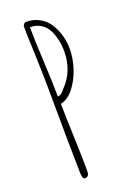

<svg xmlns="http://www.w3.org/2000/svg" viewBox="-148 -821 617 885"><g transform="rotate(-20 161.0 -379.0)"><path d="M130.4 -24.9Q130.4 -73.2 126.5 -189.5Q122.1 -298.8 122.1 -354Q159.7 -362.3 189.5 -402.3Q217.8 -440.4 232.4 -487.3Q247.1 -534.2 247.1 -579.1Q247.1 -612.8 238 -645Q229 -677.2 211.9 -704.1Q194.3 -731.9 165.5 -748Q136.7 -764.2 102.1 -764.2Q96.7 -764.2 94.7 -763.2Q91.8 -762.2 89.8 -759.3Q87.4 -756.8 85.9 -753.9L83.5 -750Q83.5 -708 87.4 -618.2Q92.3 -487.8 92.3 -370.1Q92.3 -324.7 92.8 -289.1Q93.3 -253.4 93.3 -208Q93.3 -177.7 94.7 -118.2Q96.2 -59.1 96.2 -28.8Q96.2 5.9 108.4 5.9Q121.1 5.9 125.7 -1.5Q130.4 -8.8 130.4 -24.9ZM196.8 -681.2Q219.2 -634.3 219.2 -577.1Q219.2 -479 154.3 -414.1L147.5 -406.7L140.1 -398.9Q131.8 -391.6 122.1 -391.1L120.1 -393.1Q120.1 -450.7 114.3 -564Q108.4 -677.7 108.4 -734.9Q139.2 -734.9 161.9 -720.5Q184.6 -706.1 196.8 -681.2Z"/></g></svg>

Font: Amatica SC
Style: Regular
Weight: 400
Version: Version 2.000